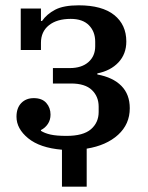

<svg xmlns="http://www.w3.org/2000/svg" viewBox="-20 -552 555 722"><path d="M213 11Q130 4 86 -32Q42 -68 42 -113Q42 -146 60 -164.5Q78 -183 107 -183Q138 -183 154 -165Q170 -147 170 -121Q170 -101 160 -86Q150 -71 134 -63V-60Q148 -51 170 -46Q192 -41 230 -41Q293 -41 322 -66Q351 -91 351 -131V-151Q351 -189 325.5 -213.5Q300 -238 247 -238H179V-296H242Q287 -296 312.5 -318.5Q338 -341 338 -378V-395Q338 -433 314.5 -457Q291 -481 246 -481Q194 -481 164 -457Q134 -433 134 -391V-364H58V-520H134V-473H138Q156 -499 187.5 -515.5Q219 -532 276 -532Q364 -532 409.5 -495.5Q455 -459 455 -396Q455 -349 425.5 -317.5Q396 -286 346 -276V-272Q405 -261 436.5 -229Q468 -197 468 -145Q468 -85 424 -45Q380 -5 306 7V150H213Z"/></svg>

Font: IBM Plex Serif Medm
Style: Regular
Weight: 500
Designer: Mike Abbink, Paul van der Laan, Pieter van Rosmalen
Foundry: Bold Monday
Version: Version 3.001